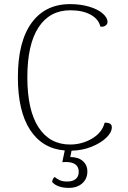

<svg xmlns="http://www.w3.org/2000/svg" viewBox="-20 -721 621 934"><path d="M328 12 322 43Q361 43 383 62.5Q405 82 405 113Q405 149 380 171Q355 193 315 193Q260 193 234 165V163Q234 157 237.5 150Q241 143 246 140Q258 150 271.5 156Q285 162 308 162Q333 162 348 150Q363 138 363 115Q363 67 299 67L283 68L295 11Q186 2 126.5 -89Q67 -180 67 -345Q67 -518 133.5 -609.5Q200 -701 321 -701Q372 -701 414 -688.5Q456 -676 479.5 -655.5Q503 -635 503 -614Q503 -603 492.5 -596Q482 -589 468 -592Q460 -628 421 -649.5Q382 -671 322 -671Q222 -671 167.5 -588Q113 -505 113 -345Q113 -185 167.5 -101.5Q222 -18 321 -18Q379 -18 428 -47Q477 -76 489 -124Q504 -125 514 -120Q524 -115 524 -102Q524 -77 497 -51Q470 -25 425 -7Q380 11 328 12Z"/></svg>

Font: Arima Madurai ExtraLight
Style: Regular
Weight: 275
Designer: Joana Correia and Natanael Gama
Foundry: NDISCOVER
Version: Version 1.020